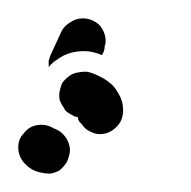

<svg xmlns="http://www.w3.org/2000/svg" viewBox="-38 -45 208 209"><path d="M37 125Q36 130 33 134Q30 138 26 141Q22 143 17 144Q12 144 7 143Q-3 141 -9 135Q-17 128 -18 118Q-19 107 -12 100Q-6 92 4 91Q13 90 21 95Q30 98 35 107Q40 116 37 125ZM71 101Q81 101 89 93Q96 86 96 75Q96 65 91 57Q87 49 80 44Q75 40 68 37Q62 34 56 33Q51 33 46 34Q41 35 37 38Q33 41 30 45Q28 49 27 54Q26 59 27 64Q29 69 32 73Q32 74 33 75Q34 76 35 77Q38 79 42 81Q42 81 42 81Q43 82 44 82Q46 82 47 83Q47 84 47 85Q48 86 48 87Q51 90 54 94Q57 97 62 99Q66 101 71 101ZM59 11Q66 12 73 15L75 11Q76 8 76 5Q77 3 77 0Q77 -10 70 -18Q62 -25 52 -25Q45 -25 39 -21Q32 -17 29 -11L17 15Q16 18 15 21Q15 25 15 28Q19 23 24 20Q32 14 41 12Q50 10 59 11Z"/></svg>

Font: FRB American Cursive Guidelines Dashed Black
Style: Bold Italic
Weight: 900
Italic angle: -25°
Version: Version 2.0;Modular Font Editor K font №1